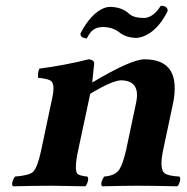

<svg xmlns="http://www.w3.org/2000/svg" viewBox="-20 -652 656 674"><path d="M486.3 -588.9Q519 -590.8 544.4 -631.8Q565.4 -631.8 568.4 -617.7Q568.8 -614.3 567.9 -611.8Q532.2 -541.5 481 -523.4Q468.3 -519 457.5 -519Q420.4 -520 397 -540Q374 -556.6 342.3 -557.1Q312.5 -557.1 297.4 -537.6Q290.5 -528.8 284.7 -517.1Q260.7 -519 262.7 -535.2Q299.3 -605 344.7 -623.5Q356 -627.9 365.7 -627.9Q408.7 -627.4 434.1 -603Q450.2 -588.9 486.3 -588.9ZM253.9 -122.1Q239.3 -53.2 252.9 -41Q261.2 -34.7 286.6 -32.2Q293.5 -23.9 284.2 -4.4Q281.7 0 279.8 2Q193.4 0 163.1 0Q109.4 0 25.4 2Q18.6 -6.3 28.3 -25.4Q30.8 -29.8 32.7 -32.2Q82 -36.1 95.7 -48.3Q111.8 -64.5 124 -122.1L163.6 -309.1Q173.8 -356.4 158.7 -368.2Q147 -376 113.8 -378.9Q111.8 -397 118.2 -411.1Q205.6 -422.4 291.5 -443.8Q312 -441.9 310.5 -426.8Q310.5 -425.3 303.7 -362.3Q440.4 -443.8 487.3 -443.8Q619.6 -443.8 586.9 -286.1Q586.4 -284.7 586.4 -284.2L553.2 -127.9Q538.6 -59.1 557.6 -43.9Q570.8 -34.2 609.9 -32.2Q616.7 -23.9 607.4 -4.4Q605 0 602.5 2Q516.6 0 460.9 0Q421.4 0 338.4 2Q331.5 -6.3 341.3 -25.4Q343.8 -29.8 345.7 -32.2Q383.8 -35.2 398.4 -56.2Q412.1 -77.6 423.3 -127.9L458.5 -294.9Q472.7 -369.1 404.8 -370.1Q374 -369.1 296.9 -323.2Q296.9 -322.3 296.4 -321.3Z"/></svg>

Font: Linux Libertine Slanted O
Style: Bold Slanted
Weight: 700
Designer: Philipp H. Poll
Foundry: Philipp H. Poll
Version: Version 5.0.0